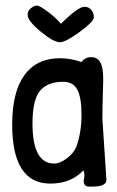

<svg xmlns="http://www.w3.org/2000/svg" viewBox="-20 -678 432 709"><path d="M292 -653Q308 -653 317.5 -641Q327 -629 326.5 -613.5Q326 -598 274 -560Q222 -522 201 -522Q178 -522 130 -561.5Q82 -601 82 -624Q82 -638 94.5 -648Q107 -658 117 -657.5Q127 -657 157.5 -634Q188 -611 205 -590Q268 -653 292 -653ZM317 -467Q361 -467 361 -392Q361 -384 361 -375L359 -305Q358 -272 358 -240L373 -14Q373 11 322 11Q319 11 307.5 11Q296 11 291.5 2Q287 -7 290.5 -20Q294 -33 288 -49Q242 0 166 0Q25 0 25 -218Q25 -339 70.5 -401Q116 -463 201 -463Q241 -463 281 -449Q294 -467 317 -467ZM213 -376Q156 -376 128 -343Q100 -310 100 -222Q100 -74 180 -74Q201 -74 226.5 -93Q252 -112 262 -136Q281 -190 281 -254Q281 -318 265.5 -347Q250 -376 213 -376Z"/></svg>

Font: Patrick Hand
Style: Regular
Weight: 400
Designer: Patrick Wagesreiter
Foundry: Patrick Wagesreiter
Version: Version 1.003;PS 001.003;hotconv 1.0.70;makeotf.lib2.5.58329